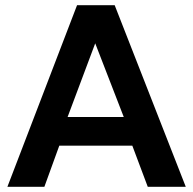

<svg xmlns="http://www.w3.org/2000/svg" viewBox="-20 -720 744 740"><path d="M8.5 0 277 -700H422L696 0H549.5L490 -158.5H208.5L151 0ZM240.5 -269H457L347 -553Z"/></svg>

Font: Geologica Medium
Style: Regular
Weight: 500
Designer: Sindre Bremnes, Frode Helland
Foundry: Monokrom Skriftforlag AS
Version: Version 1.010;gftools[0.9.28]